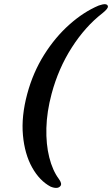

<svg xmlns="http://www.w3.org/2000/svg" viewBox="-20 -774 537 919"><path d="M110.5 -325Q138 -427 191.2 -511.8Q244.5 -596.5 312.8 -657Q381 -717.5 452.5 -747.5Q493.5 -762 496.5 -743.5Q498 -733 470 -710.5Q388 -647 323.8 -546.8Q259.5 -446.5 227 -325Q204 -239 202 -161.2Q200 -83.5 215.8 -20.8Q231.5 42 262 83Q278 105 269.5 116Q256.5 133 222.5 119.5Q169.5 91.5 133.8 27.5Q98 -36.5 89.8 -127Q81.5 -217.5 110.5 -325Z"/></svg>

Font: Fraunces 9pt S000 SemiBold
Style: Italic
Weight: 600
Italic angle: -16°
Version: Version 1.000; ttfautohint (v1.8.3)